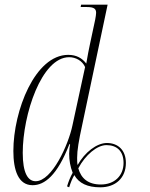

<svg xmlns="http://www.w3.org/2000/svg" viewBox="-20 -780 639 819"><path d="M408 19C473 19 517 -21 517 -85C517 -139 484 -170 436 -170C393 -170 342 -131 311 -76C309 -85 309 -96 309 -107C309 -139 316 -180 330 -244L439 -760H326L324 -750H351C383 -750 390 -741 390 -725C390 -719 388 -707 386 -696L364 -593C360 -575 353 -539 348 -509C330 -532 306 -546 271 -546C129 -546 37 -307 37 -136C37 -54 58 10 119 10C170 10 224 -31 276 -165H279C277 -153 275 -138 275 -124C275 -96 280 -68 290 -43C280 -25 273 -8 266 15L275 19C281 0 288 -18 297 -33C317 2 353 19 408 19ZM132 -7C99 -7 77 -42 77 -128C77 -291 157 -536 275 -536C303 -536 331 -521 343 -494L289 -245C272 -163 202 -7 132 -7ZM410 7C356 7 326 -19 314 -62C344 -119 394 -161 434 -161C479 -161 507 -135 507 -85C507 -30 468 7 410 7Z"/></svg>

Font: Noto Serif Display ExtraCondensed ExtraLight
Style: Italic
Weight: 200
Width: 2
Italic angle: -12°
Designer: Monotype Design Team
Foundry: Monotype Imaging Inc.
Version: Version 2.009